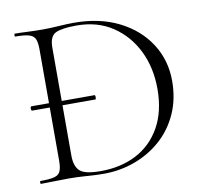

<svg xmlns="http://www.w3.org/2000/svg" viewBox="-73 -705 833 787"><g transform="rotate(-10 344.0 -311.5)"><path d="M53 -302Q50 -302 49 -306.5Q48 -311 49 -315.5Q50 -320 53 -320H315Q318 -320 318.5 -315.5Q319 -311 318.5 -306.5Q318 -302 315 -302ZM297 4Q269 4 228 1Q187 -2 152 -2Q120 -2 90 -1Q60 0 36 0Q34 0 34 -6Q34 -12 36 -12Q74 -12 93.5 -17Q113 -22 119.5 -37Q126 -52 126 -81V-544Q126 -573 119.5 -587.5Q113 -602 94 -607.5Q75 -613 37 -613Q35 -613 35 -619Q35 -625 37 -625Q61 -625 90.5 -623.5Q120 -622 152 -622Q184 -622 220.5 -624.5Q257 -627 283 -627Q390 -627 470 -587Q550 -547 594.5 -478Q639 -409 639 -323Q639 -248 612 -187.5Q585 -127 537.5 -84.5Q490 -42 428 -19Q366 4 297 4ZM287 -9Q371 -9 435.5 -42.5Q500 -76 537 -141.5Q574 -207 574 -301Q574 -389 539.5 -459.5Q505 -530 442 -572Q379 -614 292 -614Q231 -614 205 -601.5Q179 -589 179 -542V-92Q179 -49 199.5 -29Q220 -9 287 -9Z"/></g></svg>

Font: Cormorant Infant Light
Style: Regular
Weight: 300
Designer: Christian Thalmann (Catharsis Fonts)
Foundry: Catharsis Fonts
Version: Version 4.001